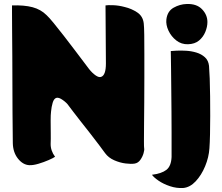

<svg xmlns="http://www.w3.org/2000/svg" viewBox="-20 -816 1110 959"><path d="M919 -595Q886 -594 860.5 -614Q835 -634 821.5 -663Q808 -692 811 -719Q816 -760 847 -777.5Q878 -795 912 -796Q962 -798 989 -770Q1016 -742 1016 -706Q1016 -682 1005.5 -656.5Q995 -631 974 -613.5Q953 -596 919 -595ZM698 -699Q700 -682 700.5 -641.5Q701 -601 701 -545Q701 -489 701 -427Q701 -365 700.5 -304Q700 -243 699.5 -193Q699 -143 699 -111.5Q699 -80 700 -76Q702 -68 697 -50.5Q692 -33 681 -17.5Q670 -2 653 1Q636 4 607.5 0.5Q579 -3 550.5 -15.5Q522 -28 505 -51Q495 -65 475 -91.5Q455 -118 430.5 -149.5Q406 -181 382.5 -210.5Q359 -240 343 -261.5Q327 -283 323 -288Q314 -302 293.5 -316.5Q273 -331 261 -327Q249 -323 243 -302.5Q237 -282 235 -259Q233 -244 233 -213.5Q233 -183 233.5 -151Q234 -119 233 -99Q232 -64 255 -33Q247 -27 223 -16.5Q199 -6 172 2Q145 10 126 9Q94 7 69.5 -24Q45 -55 44 -101Q44 -110 43.5 -151.5Q43 -193 42.5 -255Q42 -317 42 -389Q42 -461 41.5 -531.5Q41 -602 40.5 -660.5Q40 -719 40 -754Q40 -789 40 -789Q101 -791 142.5 -780Q184 -769 213 -740Q225 -729 248 -701Q271 -673 298.5 -637.5Q326 -602 352.5 -567Q379 -532 399 -505.5Q419 -479 425 -471Q441 -451 457.5 -439.5Q474 -428 485 -432Q509 -440 509 -499L507 -789Q518 -791 545.5 -790Q573 -789 603 -781Q637 -773 665.5 -754Q694 -735 698 -699ZM1024 -487Q1026 -464 1027.5 -424Q1029 -384 1029.5 -335Q1030 -286 1030 -237Q1030 -188 1029 -145Q1028 -102 1026 -75Q1023 -30 1004.5 14.5Q986 59 957.5 89.5Q929 120 895 123Q862 125 829 114Q796 103 772 86.5Q748 70 739 57Q787 51 811 32.5Q835 14 837 -32Q837 -41 837 -74Q837 -107 837 -155Q837 -203 836.5 -258Q836 -313 835.5 -366.5Q835 -420 834.5 -464Q834 -508 833.5 -534.5Q833 -561 833 -561Q842 -562 863 -563Q884 -564 910 -562.5Q936 -561 961 -553.5Q986 -546 1003.5 -530Q1021 -514 1024 -487Z"/></svg>

Font: Potta One
Style: Regular
Weight: 400
Designer: 108,108go
Foundry: Font Zone 108
Version: Version 1.000